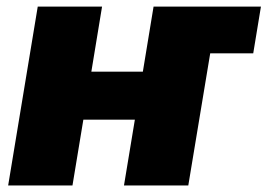

<svg xmlns="http://www.w3.org/2000/svg" viewBox="-20 -566 816 586"><path d="M291.5 -545.9 258.8 -347.2H416L448.7 -545.9H776.4L752.9 -403.3H621.6L554.7 0H358.4L391.6 -200.7H234.4L201.2 0H4.9L95.2 -545.9Z"/></svg>

Font: Inter Black
Style: Italic
Weight: 900
Italic angle: -9.39999°
Designer: Rasmus Andersson
Foundry: rsms
Version: Version 4.000;git-a52131595